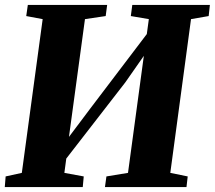

<svg xmlns="http://www.w3.org/2000/svg" viewBox="-20 -763 876 783"><path d="M-0.5 0 3 -43.5 69 -58 154 -685 87 -697.5 93.5 -743H417L411 -697.5L326.5 -685L252.5 -140.5L222 -152.5L347.5 -319.5L618.5 -676.5L570.5 -564L587 -685L513.5 -697.5L519.5 -743H836L831 -697.5L759 -685L674.5 -58L745.5 -43.5L740.5 0H408L414 -43.5L502 -58L574 -590L603.5 -588L491 -427L207 -60.5L254 -144L242.5 -58L321.5 -43.5L317.5 0Z"/></svg>

Font: Merriweather 48pt Black
Style: Italic
Weight: 900
Italic angle: -7.8°
Version: Version 2.101